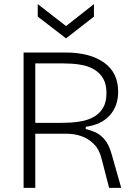

<svg xmlns="http://www.w3.org/2000/svg" viewBox="-20 -916 673 936"><path d="M95 0V-660H299Q418 -660 487 -611Q556 -562 556 -469Q556 -399 515 -353.5Q474 -308 398 -298V-287Q419 -282 443 -272Q467 -262 489 -237Q511 -212 525 -162L571 0H512L475 -143Q464 -188 437 -214.5Q410 -241 376 -252.5Q342 -264 308 -264H152V0ZM152 -317H274Q296 -317 325 -318.5Q354 -320 384.5 -326.5Q415 -333 441 -348.5Q467 -364 483 -391.5Q499 -419 499 -462Q499 -506 483 -533Q467 -560 442 -575.5Q417 -591 387.5 -597.5Q358 -604 331 -605.5Q304 -607 284 -607H152ZM164 -896 302 -789 438 -896V-835L302 -729L164 -835Z"/></svg>

Font: Bricolage Grotesque 10pt ExtraLight
Style: Regular
Weight: 200
Designer: Mathieu Triay
Foundry: Atelier Triay
Version: Version 1.000; ttfautohint (v1.8.4.7-5d5b);gftools[0.9.32]